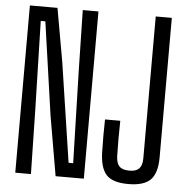

<svg xmlns="http://www.w3.org/2000/svg" viewBox="-55 -854 892 915"><g transform="rotate(5 390.5 -396.5)"><path d="M51 0V-800H183L228 -546L300 -69H322L310 -512L304 -800H379V0H244L195 -284L131 -731H109L120 -303L126 0ZM592 7Q517 7 487 -25.5Q457 -58 455 -133Q453 -212 455 -290H528Q527 -251 527 -205.5Q527 -160 528 -121Q529 -88 543.5 -72.5Q558 -57 592 -57Q624 -57 638.5 -72.5Q653 -88 653 -121V-800H730V-133Q730 -58 698.5 -25.5Q667 7 592 7Z"/></g></svg>

Font: Big Shoulders Display Medium
Style: Regular
Weight: 500
Designer: Patric King
Foundry: XO Type Co
Version: Version 1.000; ttfautohint (v1.8.2)